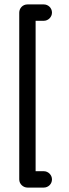

<svg xmlns="http://www.w3.org/2000/svg" viewBox="-20 -812 311 868"><path d="M141 -38V-718H178C198 -718 215 -735 215 -755C215 -776 198 -792 178 -792H104C82 -792 67 -774 67 -755V-1C67 21 86 36 104 36H178C198 36 215 20 215 -1C215 -21 198 -38 178 -38Z"/></svg>

Font: LS
Style: Regular
Weight: 400
Designer: BSozoo
Foundry: BSozoo
Version: Version 001.000